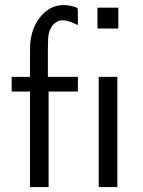

<svg xmlns="http://www.w3.org/2000/svg" viewBox="-20 -755 575 774"><path d="M101 -445V-521Q101 -572 102 -582Q110 -661 161 -706Q184 -726 212 -732Q245 -739 282 -727Q291 -724 292 -722Q294 -720 294 -703V-654Q245 -678 222 -672Q189 -664 177 -621Q173 -606 173 -554V-445H294V-386H176V-1H101V-386H27V-445ZM373 -724H457V-640H373ZM378 -445H453V-1H378Z"/></svg>

Font: cwTeXYen
Style: Medium
Weight: 500
Version: Version 1.17